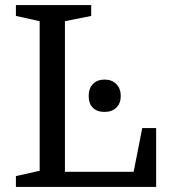

<svg xmlns="http://www.w3.org/2000/svg" viewBox="-20 -740 669 760"><path d="M237 -656V-60H509L543 -233H598V0H43V-43L137 -64V-656L43 -677V-720H341V-677ZM331 -360Q331 -390 348 -407.5Q365 -425 394 -425Q423 -425 440.5 -407Q458 -389 458 -360Q458 -331 440.5 -314Q423 -297 394 -297Q364 -297 347.5 -313.5Q331 -330 331 -360Z"/></svg>

Font: Domine
Style: Regular
Weight: 400
Designer: Pablo Impallari, Rodrigo Fuenzalida, Brenda Gallo
Foundry: Pablo Impallari, Rodrigo Fuenzalida, Brenda Gallo
Version: Version 2.000;September 19, 2022;FontCreator 14.0.0.2877 64-